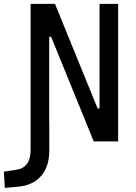

<svg xmlns="http://www.w3.org/2000/svg" viewBox="-82 -713 688 968"><path d="M-57.6 234.4 -62.5 152.3 -3.9 143.6Q72.3 134.8 72.3 43V-693.4H195.3L410.2 -166H419.9V-693.4H513.7V0H390.6L175.8 -527.3H166V-89.8H166.5V46.9Q166.5 127.4 124.5 175Q82.5 222.7 5.9 228.5Z"/></svg>

Font: Caskaydia Cove
Style: Regular
Weight: 400
Monospace: yes
Designer: Aaron Bell
Foundry: Saja Typeworks
Version: Version 4.300; ttfautohint (v1.8.3)